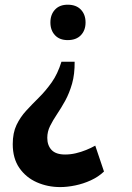

<svg xmlns="http://www.w3.org/2000/svg" viewBox="-20 -632 548 800"><path d="M291 -374.9Q291.6 -322.9 280.3 -283.3Q268.9 -243.8 251.9 -212.7Q234.8 -181.7 217.5 -156.1Q200.3 -130.5 188.6 -106.9Q177 -83.3 177 -57.6Q177 -26.3 194.9 -7.2Q212.8 11.8 251.2 11.8Q273.6 11.8 295.8 6.6Q318.1 1.4 338.9 -7.1Q359.7 -15.5 376.9 -25.2L413.3 82.7Q389.7 105.1 358.3 119.4Q326.8 133.8 293.5 140.6Q260.2 147.5 230.8 147.5Q178.7 147.5 133.5 127.6Q88.4 107.7 60.7 67.9Q33.1 28 33.1 -31.5Q33.1 -78.3 48.8 -111.2Q64.5 -144 89.2 -170.8Q113.9 -197.7 141.8 -225.2Q169.8 -252.8 195 -288.2Q220.2 -323.6 236.1 -374.9ZM262.1 -612.4Q297.5 -612.4 317 -591.9Q336.5 -571.4 336.5 -538.5Q336.5 -505.7 317 -485.3Q297.5 -464.9 262.1 -464.9Q228.1 -464.9 209.1 -485.3Q190 -505.7 190 -538.5Q190 -571.3 209.1 -591.8Q228.1 -612.4 262.1 -612.4Z"/></svg>

Font: Comme
Style: Regular
Weight: 400
Designer: Vernon Adams
Foundry: Vernon Adams
Version: Version 1.000;gftools[0.9.27]